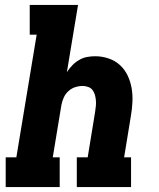

<svg xmlns="http://www.w3.org/2000/svg" viewBox="-20 -755 640 775"><path d="M3 0V-120H46L128 -615H100V-735H295L250 -464Q260 -479 272 -491.5Q284 -504 299.5 -513Q315 -522 331.5 -525Q348 -528 364 -528Q392 -528 418.5 -519Q445 -510 464.5 -492Q484 -474 495.5 -449.5Q507 -425 511.5 -398Q516 -371 514.5 -342Q513 -313 508 -285L481 -120H509V0H290V-120H334L364 -304Q366 -316 367 -327.5Q368 -339 367 -350.5Q366 -362 363 -372.5Q360 -383 353.5 -391.5Q347 -400 336 -404Q325 -408 314 -408Q298 -408 283 -403Q268 -398 256 -387Q244 -376 237.5 -361.5Q231 -347 228 -332L193 -120H221V0Z"/></svg>

Font: Iosevka Etoile Heavy Oblique
Style: Regular
Weight: 900
Italic angle: -9°
Designer: Belleve Invis
Foundry: Belleve Invis
Version: Version 15.5.2; ttfautohint (v1.8.4)